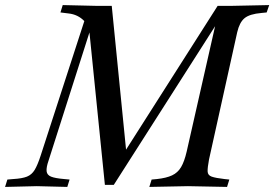

<svg xmlns="http://www.w3.org/2000/svg" viewBox="-50 -733 1080 756"><path d="M-30 3 -21 -26 2 -28Q37 -30 56 -37.5Q75 -45 86.5 -64Q98 -83 110 -120L282 -650Q257 -676 220 -680L188 -684L197 -713L326 -710H390L450 -107L414 -93L807 -710H866L1010 -713L1000 -684L980 -682Q933 -678 913 -661.5Q893 -645 884 -606L773 -105Q767 -73 767.5 -58Q768 -43 783.5 -37.5Q799 -32 834 -28L853 -26L844 3L690 0L538 3L547 -26L568 -28Q605 -32 627.5 -42.5Q650 -53 663 -75Q676 -97 685 -136L809 -683L829 -680L398 -5H363L299 -637L312 -636L141 -100Q132 -74 133.5 -59Q135 -44 151 -37.5Q167 -31 203 -28L224 -26L215 3L95 0Z"/></svg>

Font: Baskervville Medium
Style: Italic
Weight: 500
Italic angle: -18°
Version: Version 1.100